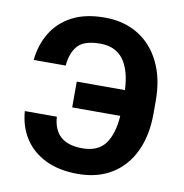

<svg xmlns="http://www.w3.org/2000/svg" viewBox="-83 -815 865 904"><g transform="rotate(10 350.0 -363.5)"><path d="M51.1 -238.3H204.2Q212.4 -112.6 347.3 -112.6Q422.9 -112.6 457.4 -160.2Q491.8 -207.7 497.5 -294H267.8V-417.3H498.2Q494 -512.4 456.7 -562.5Q419.4 -612.6 346.2 -612.6Q269.2 -612.6 238.8 -578.1Q208.5 -543.7 203.5 -482.6H50.4Q57.5 -554.3 91.8 -612Q126.1 -669.7 189.3 -703.5Q252.5 -737.2 346.2 -737.2Q438.9 -737.2 507.1 -695Q575.3 -652.7 612.6 -575.3Q649.9 -497.9 649.9 -392V-333.1Q649.9 -227.3 613.5 -150.4Q577.1 -73.5 509.2 -31.8Q441.4 9.9 347.3 9.9Q257.5 9.9 193 -21.5Q128.6 -52.9 92.5 -108.8Q56.5 -164.8 51.1 -238.3Z"/></g></svg>

Font: Inter Zeller
Style: Bold
Weight: 700
Designer: Rasmus Andersson; Joe Bland
Foundry: zeller
Version: Version 3.015;git-dec3a8cb1